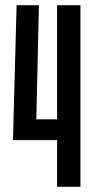

<svg xmlns="http://www.w3.org/2000/svg" viewBox="-20 -720 370 740"><path d="M30 -180 44 -700H130L120 -260H200V-700H290V0H200V-180Z"/></svg>

Font: Tektur Condensed
Style: Regular
Weight: 400
Width: 3
Designer: Adam Jagosz
Foundry: Adam Jagosz
Version: Version 1.005;gftools[0.9.30]